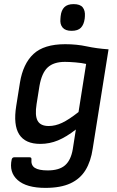

<svg xmlns="http://www.w3.org/2000/svg" viewBox="-20 -717 571 934"><path d="M297 -502Q353 -502 401.5 -491.5Q450 -481 508 -477L431 6Q422 68 396 110.5Q370 153 322.5 175Q275 197 201 197Q109 197 66 159Q23 121 37 58Q40 48 50 48H123Q134 48 133 58Q130 87 149.5 99.5Q169 112 212 112Q268 112 296.5 87Q325 62 334 9L349 -87Q303 -51 262 -34Q221 -17 176 -17Q103 -17 73.5 -63Q44 -109 59 -202L77 -315Q92 -407 143 -454.5Q194 -502 297 -502ZM217 -104Q249 -104 282 -119.5Q315 -135 362 -172L399 -406Q377 -411 347 -413.5Q317 -416 296 -416Q241 -416 212 -389Q183 -362 172 -299L158 -211Q149 -155 163 -129.5Q177 -104 217 -104ZM328 -567Q298 -567 284.5 -583Q271 -599 274 -626L275 -638Q278 -667 293 -682Q308 -697 338 -697Q370 -697 382.5 -681Q395 -665 393 -638L392 -626Q388 -597 373.5 -582Q359 -567 328 -567Z"/></svg>

Font: Sofia Sans SemiBold
Style: Italic
Weight: 600
Italic angle: -9°
Designer: Botio Nikoltchev, Ani Petrova
Foundry: lettersoup
Version: Version 4.100-B